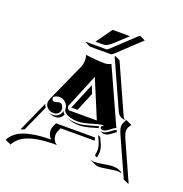

<svg xmlns="http://www.w3.org/2000/svg" viewBox="-161 -782 945 994"><g transform="rotate(20 311.5 -285.0)"><path d="M-26.4 77.6Q-12.2 51 14.6 33.8Q41.5 16.6 85.8 7.6Q130.1 -1.5 194.3 -2Q184.6 -9.5 179.3 -21.9Q174.1 -34.2 174.1 -46.6Q174.1 -58.1 178 -66.7L188.5 -89.8H402.6L408 -73.7H219.7L210 -52Q206.1 -43.7 206.1 -32.7Q206.1 -18.3 212.6 -5Q219.2 8.3 231.2 14.2Q165 14.2 119.5 22.9Q74 31.7 46.4 49.2Q18.8 66.7 4.6 94.2L-25.4 80.1ZM26.1 2.7 101.8 -166Q104.2 -156 110.6 -147.7L46.4 -3.9Q36.4 -1 26.1 2.7ZM110.4 -176.8Q110.4 -186.5 116.9 -201.4L210.2 -408.7Q218 -426.3 218 -448Q218 -462.6 214.1 -476.1Q273.9 -467.8 320.3 -467.8Q328.1 -467.8 337.4 -470.6Q346.7 -473.4 352.5 -477.3L490.2 -173.8Q482.4 -170.7 473.4 -164.3Q464.4 -158 457.9 -152.6Q451.4 -147.2 443 -143.1Q434.6 -138.9 426.8 -138.9Q421.1 -138.9 417 -142Q412.8 -145 412.8 -149.4Q412.8 -153.8 416 -157Q419.2 -160.2 425.8 -164.1Q412.6 -164.1 394.5 -159.8Q376.5 -155.5 361.1 -150.5Q345.7 -145.5 325.8 -141.2Q305.9 -137 289.3 -137Q267.6 -137 249 -142.2Q230.5 -147.5 219.7 -156.4Q209 -165.3 209 -175.8Q209 -195.1 194.3 -209.5Q179.7 -223.9 159.2 -223.9Q141.1 -223.9 127.2 -212.2Q127.2 -191.4 142.3 -191.2Q147.5 -191.2 155.2 -194.2Q162.8 -197.3 168 -197.3Q179.4 -197.3 185.9 -187.3Q192.4 -177.2 192.4 -166.3Q192.4 -153.3 182.4 -144.2Q172.4 -135 158.2 -135Q138.4 -135 124.4 -147.2Q110.4 -159.4 110.4 -176.8ZM131.3 -130.6 131.6 -130.9Q144 -125 158.2 -125.2Q175.3 -125.2 188 -136.1Q200.7 -147 202.1 -163.3Q206.1 -154.8 214.4 -147.9Q210.2 -135 198.5 -126.8Q186.8 -118.7 172.4 -118.7Q157.2 -118.7 145.5 -124ZM187.5 -537.1 194.6 -539.1H301.8Q307.1 -539.1 317.1 -548.3L438.5 -662.1L443.4 -664.1L473.4 -649.9L348.4 -532.7Q337.9 -522.9 331.8 -522.9H217.5ZM217 -195.3Q217 -182.1 228.5 -175.8H381.8L294.9 -384.5ZM229.2 -138.9Q254.6 -127.2 289.3 -127.2Q308.3 -127.2 328.2 -131.6Q348.1 -136 370 -142.7Q391.8 -149.4 403.3 -151.9Q403.3 -150.6 403.1 -149.4Q403.1 -145.5 404.5 -142.1Q397.2 -140.1 381.7 -135.5Q366.2 -130.9 356.2 -128.2Q346.2 -125.5 331.4 -123Q316.7 -120.6 303.5 -120.6Q268.3 -120.6 243.4 -132.3ZM235.1 -193.4 294.9 -338.6 312 -296.9 269.3 -193.4ZM235.4 -556.6 297.4 -643.3Q298.1 -644.5 300 -644.5H394L332.5 -587.2Q316.7 -572.3 303.7 -564.5Q290.8 -556.6 275.9 -556.6ZM355.5 -518.3 355.7 -522.7 385.7 -508.8 503.9 -246.1Q508.5 -236.1 514.4 -229.7Q520.8 -228.8 528.3 -228.8L558.3 -214.8Q550 -205.1 546 -196.5Q542 -188 542 -177.7Q542 -161.6 553.5 -136.2L648.2 74.5L645.3 76.4L615.2 62.5L614.7 57.6L521.5 -149.4Q509.8 -175.5 509.8 -191.4Q509.8 -209 524.2 -227.1Q516.1 -227.3 509.8 -228.5Q503.4 -229.7 496.1 -232.9Q488.8 -236.1 482.7 -242.7Q476.6 -249.3 472.2 -259.3ZM413.8 -107.4 428 -100.8 443.1 -67.4Q452.1 -46.9 452.1 -26.9Q452.1 -19.3 450.4 -10Q448.7 -0.7 448.7 -0.2Q448.7 3.4 450.4 3.7Q435.8 2.2 434.6 -5.9Q434.8 -7.3 435.8 -12.1Q436.8 -16.8 437.4 -22.2Q438 -27.6 438 -33.4Q438 -53.5 429 -74ZM415 -131.6Q420.4 -129.2 426.8 -129.2Q436 -129.2 445.6 -133.5Q455.1 -137.9 462 -143.6Q469 -149.2 478 -155.6Q487.1 -162.1 493.9 -164.8L494.6 -165L499.8 -154.1Q494.6 -150.9 486.3 -144.5Q478 -138.2 472 -133.9Q466.1 -129.6 457.5 -126.1Q449 -122.6 440.9 -122.6Q434.8 -122.6 429.2 -125ZM420.4 24.4Q430.2 30.3 445.3 30.3Q460 30.3 492.6 24.4Q525.1 18.6 541 18.6Q576.4 18.6 598.1 37.6L594.5 36.9Q582.3 34.2 571.3 34.2Q556.2 34.2 523.3 40.2Q490.5 46.1 475.3 46.1Q462.2 46.1 452.9 42L422.9 27.8Z"/></g></svg>

Font: AgreloyS1
Style: Medium
Weight: 400
Designer: gluk
Foundry: gluk
Version: Version 0.27